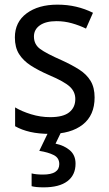

<svg xmlns="http://www.w3.org/2000/svg" viewBox="-20 -617 468 826"><path d="M387 -198Q387 -121 336 -81Q285 -41 196 -41Q147 -41 110 -49.5Q73 -58 45 -74V-155Q73 -138 113.5 -125.5Q154 -113 196 -113Q252 -113 278 -134Q304 -155 304 -191Q304 -222 280.5 -244Q257 -266 191 -294Q145 -314 112.5 -335Q80 -356 62 -384.5Q44 -413 44 -456Q44 -522 94.5 -559.5Q145 -597 227 -597Q270 -597 308 -588Q346 -579 380 -562L350 -494Q321 -508 289 -517Q257 -526 223 -526Q177 -526 151.5 -508Q126 -490 126 -460Q126 -426 152.5 -406.5Q179 -387 245 -358Q289 -338 321 -317.5Q353 -297 370 -268.5Q387 -240 387 -198ZM305 87Q305 136 270 162.5Q235 189 168 189Q134 189 116 184V129Q135 134 165 134Q235 134 235 89Q235 62 211 50Q187 38 149 32L189 -51H244L219 1Q257 9 281 30Q305 51 305 87Z"/></svg>

Font: Noto Sans Tamil UI SemiCondensed
Style: Regular
Weight: 400
Width: 4
Designer: Jelle Bosma - Monotype Design Team
Foundry: Monotype Imaging Inc.
Version: Version 2.004; ttfautohint (v1.8.4.7-5d5b)